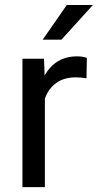

<svg xmlns="http://www.w3.org/2000/svg" viewBox="-20 -770 402 790"><path d="M72.3 0V-528.3H161.1L163.6 -459.5Q208.5 -538.1 296.9 -538.1Q321.8 -538.1 337.4 -531.7L335.9 -447.8Q314 -451.7 292 -451.7Q243.2 -451.7 211.2 -428.5Q179.2 -405.3 164.6 -363.8V0ZM155.8 -606.9 254.9 -749.5H362.3L232.9 -606.9Z"/></svg>

Font: Bert Sans Medium
Style: Regular
Weight: 500
Designer: Christian Robertson, Adam Twardoch, & Cristiano Sobral
Foundry: Google
Version: Version 12.135;January 10, 2020;FontCreator 12.0.0.2547 64-b